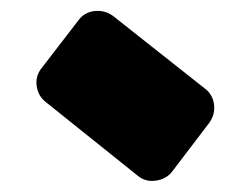

<svg xmlns="http://www.w3.org/2000/svg" viewBox="-20 -829 454 348"><path d="M63 -644Q49 -655 46.5 -673Q44 -691 55 -705L122 -792Q133 -807 151.5 -809Q170 -811 185 -800L352 -668Q366 -657 368 -639Q370 -621 359 -606L292 -518Q281 -504 262 -501.5Q243 -499 229 -511L63 -644Z"/></svg>

Font: d puntillas B to tiptoe
Style: Regular
Weight: 400
Designer: deFharo
Foundry: deFharo.com
Version: Version 1.001 2012